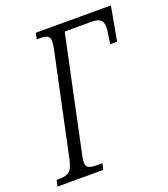

<svg xmlns="http://www.w3.org/2000/svg" viewBox="-161 -808 791 902"><g transform="rotate(-20 234.5 -357.0)"><path d="M-29 0 -22 -31H-8Q26 -31 42.5 -44.5Q59 -58 69 -107L175 -606Q181 -633 181 -649Q181 -670 169.5 -676.5Q158 -683 135 -683H116L123 -714H498L467 -544H433L440 -597Q442 -604 442.5 -613Q443 -622 443 -627Q443 -650 431 -661.5Q419 -673 386 -673H252L133 -110Q126 -81 126 -65Q126 -44 139 -37.5Q152 -31 177 -31H207L200 0Z"/></g></svg>

Font: Noto Serif ExtraCondensed Light
Style: Italic
Weight: 300
Width: 2
Italic angle: -12°
Designer: Monotype Design Team
Foundry: Monotype Imaging Inc.
Version: Version 2.014; ttfautohint (v1.8.4.7-5d5b)